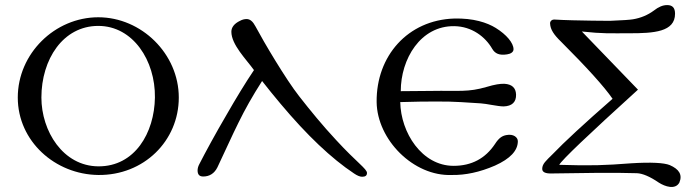

<svg xmlns="http://www.w3.org/2000/svg" viewBox="-20 -683 2726 756"><path d="M684 -299C684 -471 537 -615 367 -615C196 -615 50 -472 50 -299C50 -127 197 4 367 6C546 8 684 -128 684 -299ZM590 -299C588 -160 511 -27 367 -28C228 -29 143 -167 143 -299C143 -449 228 -581 367 -581C504 -581 592 -444 590 -299Z M1406 13C1419 13 1425 8 1425 -2C1425 -18 1385 -43 1304 -131C1249 -190 1201 -249 1158 -304C1106 -370 1019 -517 986 -579C976 -598 965 -608 951 -608C943 -608 934 -606 925 -601C902 -590 891 -575 891 -558C891 -507 950 -449 980 -407C947 -358 908 -294 872 -231C828 -156 788 -82 765 -37C760 -28 758 -19 758 -12C758 4 765 12 780 12C805 12 824 0 836 -24C869 -93 893 -148 919 -200C945 -253 973 -303 1012 -364C1034 -336 1058 -306 1085 -274C1189 -150 1285 -59 1374 0C1387 9 1398 13 1406 13Z M1759 6C1812 7 1869 -5 1929 -31C1989 -58 2019 -90 2019 -127C2019 -142 2002 -157 1973 -151C1958 -148 1945 -141 1929 -116C1891 -59 1837 -30 1766 -30C1641 -30 1558 -161 1556 -281L1640 -283C1753 -283 1737 -285 1873 -276C1894 -275 1940 -264 1963 -264C1996 -265 2013 -281 2012 -311C2011 -337 1996 -351 1967 -353C1950 -354 1927 -350 1897 -341C1822 -319 1789 -327 1677 -325L1558 -324C1558 -451 1636 -582 1769 -580C1838 -579 1891 -538 1918 -491C1929 -472 1946 -464 1977 -469C1991 -471 2002 -478 2002 -489C2002 -514 1974 -547 1932 -573C1898 -594 1844 -612 1768 -610C1586 -604 1461 -463 1463 -281C1465 -133 1608 12 1759 6Z M2655 36C2668 5 2654 -17 2617 -33C2595 -42 2544 -45 2465 -40C2361 -32 2307 -30 2182 -34C2192 -53 2295 -151 2492 -330L2271 -559C2353 -550 2381 -552 2459 -552C2554 -552 2638 -557 2638 -629C2638 -652 2628 -663 2607 -663C2590 -663 2573 -656 2554 -641C2531 -624 2503 -612 2472 -607C2461 -605 2431 -603 2382 -601C2408 -601 2241 -601 2164 -606C2151 -607 2145 -597 2146 -590C2147 -567 2161 -546 2189 -519C2291 -417 2359 -342 2392 -294C2281 -197 2202 -124 2155 -75C2130 -50 2115 -38 2115 -18C2115 -5 2128 1 2154 0C2276 -2 2397 -4 2488 -1C2510 0 2539 12 2574 36C2599 52 2639 65 2655 36Z"/></svg>

Font: GFS Ignacio
Style: Regular
Weight: 400
Designer: George D. Matthiopoulos
Foundry: George D. Matthiopoulos
Version: Version 1.000